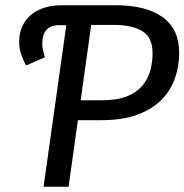

<svg xmlns="http://www.w3.org/2000/svg" viewBox="-20 -709 700 729"><path d="M145.4 0 242.4 -689.1H420Q533.2 -689.1 596.7 -644.5Q660.3 -599.9 660.3 -506.9Q660.3 -458.9 644.8 -413.4Q629.3 -367.8 594.8 -331.8Q560.2 -295.7 503.7 -274.2Q447.2 -252.7 364.2 -252.7H260.4L270.5 -328.3H366.1Q424.9 -328.3 462.2 -343.3Q499.5 -358.3 520.9 -384.2Q542.3 -410.1 550.8 -442Q559.3 -473.9 559.3 -506.8Q559.3 -567.5 520 -591Q480.7 -614.4 412.9 -614.4H326.3L240.4 0ZM150.4 -491.6 78.8 -460.4Q68.8 -479.5 60.8 -501.5Q52.8 -523.5 52.8 -549.6Q52.8 -590.8 71.9 -622.4Q91 -654 127.7 -671.5Q164.3 -689.1 216.4 -689.1H243.4L232.3 -613.4H204.3Q172.4 -613.4 156.4 -595.5Q140.5 -577.5 140.5 -542.6Q140.5 -529.6 143.4 -517.6Q146.4 -505.6 150.4 -491.6Z"/></svg>

Font: Fira Sans Variable
Style: Italic
Weight: 397
Italic angle: -8°
Designer: Carrois Corporate & Edenspiekermann AG
Foundry: Carrois Corporate GbR & Edenspiekermann AG
Version: Version 4.202